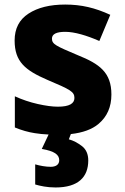

<svg xmlns="http://www.w3.org/2000/svg" viewBox="-20 -579 546 839"><path d="M466.8 -166C466.8 -262.2 415 -299.8 319.8 -337.9C225.6 -377.9 207 -385.3 207 -410.2C207 -430.2 226.6 -439.9 265.1 -439.9C306.2 -439.9 359.4 -423.8 414.1 -399.9L461.9 -514.2C395.5 -544.9 335.4 -559.1 265.1 -559.1C198.2 -559.1 145 -545.9 104.5 -519.5C64 -493.2 43.9 -454.1 43.9 -401.9C43.9 -309.6 89.8 -272 187 -230C287.6 -187.5 305.2 -178.2 305.2 -150.9C305.2 -127 283.7 -112.8 232.9 -112.8C209 -112.8 179.7 -116.7 145 -124.5C110.4 -132.3 76.7 -143.6 44.9 -158.2V-22C74.2 -9.8 103.5 -1.5 132.3 2.9C150.4 5.9 170.4 7.8 192.4 8.8L162.6 71.8C218.8 81.5 238.8 97.2 238.8 121.1C238.8 141.1 223.1 149.9 201.7 149.9C180.2 149.9 155.3 145.5 133.8 139.2V227.1C155.3 233.4 185.5 240.2 222.7 240.2C321.8 240.2 365.7 194.8 365.7 122.1C365.7 94.7 356.4 73.7 338.4 59.6C319.8 45.4 300.8 35.2 280.8 29.8L289.6 6.8C341.8 1 382.3 -13.7 410.6 -37.6C448.2 -69.3 466.8 -111.8 466.8 -166Z"/></svg>

Font: Noto Reveo Sans
Style: Regular
Weight: 800
Designer: Monotype Design Team
Foundry: Monotype Imaging Inc.
Version: Version 2.007